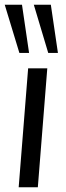

<svg xmlns="http://www.w3.org/2000/svg" viewBox="-20 -792 278 812"><path d="M59 0 99 -503H180L140 0ZM62 -568 0 -772H73L103 -568ZM184 -568 123 -772H195L225 -568Z"/></svg>

Font: PRinguin Sans
Style: Italic
Weight: 400
Designer: Vernon Adams
Foundry: Vernon Adams
Version: ""